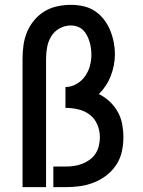

<svg xmlns="http://www.w3.org/2000/svg" viewBox="-20 -772 590 792"><path d="M73 0V-530Q73 -558 77 -586.5Q81 -615 92 -641Q103 -667 121.5 -689Q140 -711 164 -725.5Q188 -740 216 -746Q244 -752 273 -752Q298 -752 323.5 -746.5Q349 -741 370.5 -727Q392 -713 408 -692.5Q424 -672 434 -648Q444 -624 449 -598.5Q454 -573 454 -548Q454 -525 449.5 -502.5Q445 -480 437 -459Q429 -438 416.5 -419Q404 -400 388 -384Q412 -372 432 -353.5Q452 -335 465.5 -311Q479 -287 484 -260Q489 -233 489 -206Q489 -176 482.5 -146.5Q476 -117 459.5 -92Q443 -67 419 -48.5Q395 -30 367 -19Q339 -8 309.5 -4Q280 0 250 0H200V-85H250Q267 -85 285 -87.5Q303 -90 319.5 -96.5Q336 -103 350.5 -113.5Q365 -124 374.5 -139Q384 -154 388 -171.5Q392 -189 392 -206Q392 -233 381.5 -258Q371 -283 350 -299Q329 -315 302.5 -321Q276 -327 250 -327V-413Q273 -413 294.5 -425Q316 -437 330 -456.5Q344 -476 350.5 -499Q357 -522 357 -546Q357 -560 355 -574Q353 -588 349 -601Q345 -614 338.5 -626.5Q332 -639 322 -648.5Q312 -658 299 -662.5Q286 -667 272 -667Q248 -667 226 -655Q204 -643 191.5 -622.5Q179 -602 174.5 -578Q170 -554 170 -530V0Z"/></svg>

Font: Lode Dark Term
Style: Bold
Weight: 700
Monospace: yes
Designer: Belleve Invis
Foundry: Belleve Invis
Version: Version 29.2.0